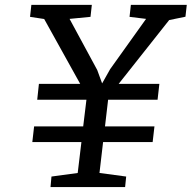

<svg xmlns="http://www.w3.org/2000/svg" viewBox="-20 -763 782 783"><path d="M189.9 -43 296.9 -57.6 312 -183.6H111.8L119.1 -247.6H319.3L332.5 -356.4H131.8L138.7 -420.9H307.1L160.2 -685.5L102.5 -694.3L107.9 -743.2H354.5L349.1 -694.3L263.7 -686L376.5 -477.5L396.5 -422.9L429.2 -481L575.7 -686L508.3 -694.3L513.7 -743.2H741.7L736.3 -694.8L669.9 -681.2L463.9 -420.9H629.9L622.6 -356.4H420.9L408.2 -247.6H609.9L602.5 -183.6H400.4L385.7 -57.6L494.6 -43L490.2 0H186Z"/></svg>

Font: Merriweather
Style: Italic
Weight: 400
Italic angle: -7°
Designer: Eben Sorkin ( eben@eyebytes.com )
Foundry: Eben Sorkin ( eben@eyebytes.com )
Version: Version 1.005; ttfautohint (v0.97) -l 13 -r 13 -G 200 -x 24 